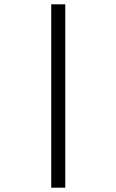

<svg xmlns="http://www.w3.org/2000/svg" viewBox="-20 -720 540 890"><path d="M217.5 150V-700H282.5V150Z"/></svg>

Font: Funnel Sans Light
Style: Regular
Weight: 300
Designer: NORD ID, Kristian Moeller
Foundry: Dicotype
Version: Version 1.000